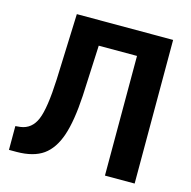

<svg xmlns="http://www.w3.org/2000/svg" viewBox="-104 -815 915 918"><g transform="rotate(15 353.0 -355.5)"><path d="M641.6 -710.9V0H494.6V-592.3H305.2L293.5 -341.3Q286.1 -214.4 261.2 -141.4Q236.3 -68.4 188.5 -34.4Q140.6 -0.5 57.6 0H19.5V-117.7L43.9 -120.1Q99.1 -127.4 122.8 -183.8Q146.5 -240.2 152.8 -384.8L165 -710.9Z"/></g></svg>

Font: Roboto
Style: Bold
Weight: 700
Designer: Google
Version: Version 2.134; 2016; ttfautohint (v1.6)